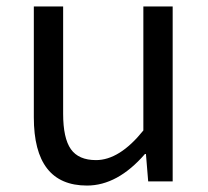

<svg xmlns="http://www.w3.org/2000/svg" viewBox="-20 -563 647 596"><path d="M85 -199V-543H176V-210Q176 -134 200 -100Q224 -66 278 -66Q351 -66 425 -158V-543H516V0H440L433 -85H430Q345 13 250 13Q85 13 85 -199Z"/></svg>

Font: Source Han Sans K Regular
Style: Regular
Weight: 400
Designer: Ryoko NISHIZUKA  (kana & ideographs); Paul D. Hunt (Latin, Greek & Cyrillic); Wenlong ZHANG  (bopomofo); Sandoll Communi
Foundry: Adobe Systems Incorporated
Version: Version 1.00 July 18, 2014, initial release